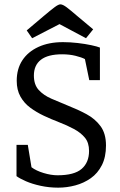

<svg xmlns="http://www.w3.org/2000/svg" viewBox="-20 -854 553 884"><path d="M248 10Q206 10 167 1.5Q128 -7 99.5 -19.5Q71 -32 56 -43V-187H108L125 -84Q146 -68 180.5 -57.5Q215 -47 245 -47Q322 -47 356 -76.5Q390 -106 390 -159Q390 -197 371 -220Q352 -243 320.5 -260Q289 -277 250 -292Q216 -305 182 -321Q148 -337 119.5 -358Q91 -379 74 -409.5Q57 -440 57 -482Q57 -537 83 -576.5Q109 -616 157 -638Q205 -660 270 -660Q303 -660 337.5 -656Q372 -652 400 -646Q428 -640 440 -635V-485H391L371 -582Q356 -590 328 -597Q300 -604 266 -604Q201 -604 168.5 -579Q136 -554 136 -506Q136 -464 158.5 -439.5Q181 -415 217 -399.5Q253 -384 292 -368Q338 -350 378 -328.5Q418 -307 443 -273Q468 -239 468 -184Q468 -131 449 -93.5Q430 -56 398 -33.5Q366 -11 327 -0.5Q288 10 248 10ZM128 -678 103 -714 181 -780Q213 -807 231 -820.5Q249 -834 258 -834Q269 -834 287.5 -820Q306 -806 336 -780L409 -719L376 -678L254 -743Z"/></svg>

Font: Faustina
Style: Regular
Weight: 400
Designer: Alfonso Garcia
Foundry: http://www.omnibus-type.com
Version: Version 1.200